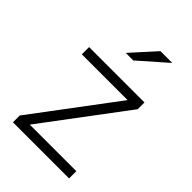

<svg xmlns="http://www.w3.org/2000/svg" viewBox="-209 -779 863 863"><g transform="rotate(45 222.5 -347.5)"><path d="M42 0V-43L336 -435H45V-481H397V-438L103 -46H399V0ZM180 -579 285 -695H360L228 -579Z"/></g></svg>

Font: Red Hat Text VF
Style: Regular
Weight: 300
Designer: Pentagram, MCKL
Foundry: Pentagram, MCKL
Version: Version 1.023